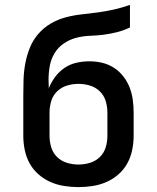

<svg xmlns="http://www.w3.org/2000/svg" viewBox="-20 -755 640 783"><path d="M300 8Q271 8 242 3.5Q213 -1 186.5 -12.5Q160 -24 137.5 -43.5Q115 -63 101 -88.5Q87 -114 81 -143Q75 -172 75 -201V-362Q75 -396 76 -429.5Q77 -463 83 -495.5Q89 -528 101.5 -559.5Q114 -591 136 -616.5Q158 -642 187 -659Q216 -676 248.5 -684.5Q281 -693 314 -696.5Q347 -700 380 -704.5Q413 -709 446 -716.5Q479 -724 510 -735V-643Q485 -631 458 -624Q431 -617 403 -613.5Q375 -610 347 -609Q319 -608 291.5 -601Q264 -594 240.5 -578Q217 -562 202.5 -538Q188 -514 183 -486Q178 -458 178 -430Q178 -421 178.5 -412.5Q179 -404 179 -395Q189 -420 205 -441.5Q221 -463 243 -478Q265 -493 291.5 -499Q318 -505 344 -505Q371 -505 396.5 -499Q422 -493 444 -479Q466 -465 482.5 -444Q499 -423 508.5 -398.5Q518 -374 521.5 -348Q525 -322 525 -296V-201Q525 -172 519 -143Q513 -114 499 -88.5Q485 -63 462.5 -43.5Q440 -24 413.5 -12.5Q387 -1 358 3.5Q329 8 300 8ZM300 -84Q324 -84 347 -91Q370 -98 387 -114.5Q404 -131 411 -154Q418 -177 418 -201V-296Q418 -320 411 -343Q404 -366 387 -382.5Q370 -399 347 -406Q324 -413 300 -413Q276 -413 253 -406Q230 -399 213 -382.5Q196 -366 189 -343Q182 -320 182 -296V-201Q182 -177 189 -154Q196 -131 213 -114.5Q230 -98 253 -91Q276 -84 300 -84Z"/></svg>

Font: Iosevka Semibold Extended
Style: Regular
Weight: 600
Width: 7
Monospace: yes
Designer: Belleve Invis
Foundry: Belleve Invis
Version: Version 32.5.0; ttfautohint (v1.8.4)